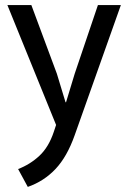

<svg xmlns="http://www.w3.org/2000/svg" viewBox="-20 -490 501 753"><path d="M9 -470H103L203 -201L237 -89H239L273 -201L364 -470H454L273 40Q243 125 197.5 173Q152 221 89 243L51 173Q98 155 134.5 121Q171 87 191 27L200 0Z"/></svg>

Font: Ek Mukta
Style: Regular
Weight: 400
Designer: Girish Dalvi and Yashodeep Gholap
Foundry: Ek Type
Version: Version 2.538;PS 1.001;hotconv 16.6.51;makeotf.lib2.5.65220;